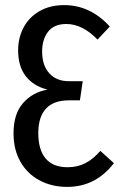

<svg xmlns="http://www.w3.org/2000/svg" viewBox="-20 -720 472 752"><path d="M410 -616 362 -565Q303 -626 240 -626Q192 -626 168.5 -596Q145 -566 145 -518Q145 -464 173 -433Q201 -402 249 -402H304L293 -327H250Q190 -327 160 -294.5Q130 -262 130 -199Q130 -133 159 -99Q188 -65 244 -65Q284 -65 314.5 -81Q345 -97 373 -129L426 -81Q355 12 243 12Q183 12 135 -13.5Q87 -39 60 -86.5Q33 -134 33 -198Q33 -274 70.5 -316.5Q108 -359 166 -369Q111 -383 81 -421.5Q51 -460 51 -523Q51 -572 72.5 -612.5Q94 -653 135 -676.5Q176 -700 231 -700Q334 -700 410 -616Z"/></svg>

Font: Fira Sans Extra Condensed
Style: Regular
Weight: 400
Width: 1
Designer: Carrois Corporate & Edenspiekermann AG
Foundry: Carrois Corporate GbR & Edenspiekermann AG
Version: Version 4.203